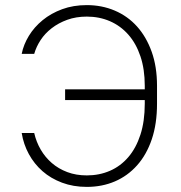

<svg xmlns="http://www.w3.org/2000/svg" viewBox="-20 -726 710 752"><path d="M235 -376H547V-390Q547 -455 530 -505.5Q513 -556 482.5 -590.5Q452 -625 410.5 -643Q369 -661 320 -661Q278 -661 243.5 -648.5Q209 -636 182.5 -615.5Q156 -595 139 -569Q122 -543 114 -515H65Q72 -551 93 -585.5Q114 -620 147 -647Q180 -674 223.5 -690Q267 -706 320 -706Q379 -706 429.5 -684.5Q480 -663 516.5 -622.5Q553 -582 574 -523.5Q595 -465 595 -390V-320Q595 -241 574.5 -180.5Q554 -120 517 -78.5Q480 -37 430 -15.5Q380 6 320 6Q267 6 223 -10.5Q179 -27 146.5 -55.5Q114 -84 93 -122.5Q72 -161 65 -205H114Q122 -170 139.5 -140Q157 -110 183 -87.5Q209 -65 243.5 -52Q278 -39 320 -39Q369 -39 410.5 -57Q452 -75 482.5 -110.5Q513 -146 530 -198.5Q547 -251 547 -320V-334H235Z"/></svg>

Font: Retni Sans Light
Style: Regular
Weight: 300
Designer: Vitaly Kuzmin
Foundry: ParaType Ltd.
Version: Version 1.00;March 2, 2019;FontCreator 11.5.0.2425 64-bit; t